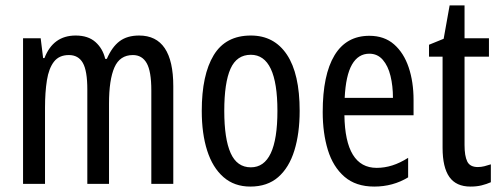

<svg xmlns="http://www.w3.org/2000/svg" viewBox="-20 -678 1844 708"><path d="M493 -547Q619 -547 619 -360V0H538V-345Q538 -415 521 -445Q504 -475 470 -475Q422 -475 402 -429.5Q382 -384 382 -296V0H302V-348Q302 -417 285.5 -446Q269 -475 234 -475Q198 -475 179 -450.5Q160 -426 153 -382Q146 -338 146 -281V0H65V-537H130L139 -464H144Q176 -547 259 -547Q305 -547 332 -523Q359 -499 368 -461H374Q393 -505 421 -526Q449 -547 493 -547Z M1085 -269Q1085 -186 1065.5 -123Q1046 -60 1006 -25Q966 10 903 10Q844 10 804 -25Q764 -60 744 -122.5Q724 -185 724 -269Q724 -402 768 -474.5Q812 -547 905 -547Q991 -547 1038 -476.5Q1085 -406 1085 -269ZM807 -269Q807 -166 830.5 -113.5Q854 -61 905 -61Q1003 -61 1003 -269Q1003 -476 905 -476Q853 -476 830 -424.5Q807 -373 807 -269Z M1342 -546Q1397 -546 1433 -514.5Q1469 -483 1487 -429.5Q1505 -376 1505 -309V-253H1250Q1253 -59 1369 -59Q1398 -59 1426.5 -68Q1455 -77 1485 -96V-24Q1429 10 1360 10Q1292 10 1250 -26.5Q1208 -63 1189 -125Q1170 -187 1170 -265Q1170 -402 1213.5 -474Q1257 -546 1342 -546ZM1342 -480Q1301 -480 1278 -440Q1255 -400 1251 -317H1429Q1429 -361 1420 -398Q1411 -435 1391.5 -457.5Q1372 -480 1342 -480Z M1742 -62Q1754 -62 1766 -65Q1778 -68 1790 -72V-6Q1774 1 1756 5.5Q1738 10 1715 10Q1662 10 1637 -25.5Q1612 -61 1612 -133V-469H1562V-513L1616 -535L1638 -658H1693V-537H1783V-469H1693V-143Q1693 -103 1703 -82.5Q1713 -62 1742 -62Z"/></svg>

Font: Noto Sans Gurmukhi ExtraCondensed
Style: Regular
Weight: 400
Width: 2
Designer: Jelle Bosma - Monotype Design Team
Foundry: Monotype Imaging Inc.
Version: Version 2.004; ttfautohint (v1.8.4.7-5d5b)